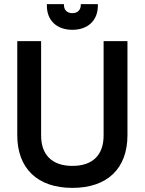

<svg xmlns="http://www.w3.org/2000/svg" viewBox="-20 -900 704 934"><path d="M373 -880V-876C373 -853 359 -836 332 -836C305 -836 291 -853 291 -876V-880H208V-872C208 -800 257 -755 332 -755C407 -755 456 -800 456 -872V-880ZM64 -700V-242C64 -81 162 14 332 14C503 14 600 -81 600 -242V-700H484V-241C484 -147 432 -93 332 -93C233 -93 180 -147 180 -241V-700Z"/></svg>

Font: Space Text SemiBold
Style: Regular
Weight: 600
Designer: Florian Karsten (Space Text), Colophon Foundry (Space Mono)
Foundry: Florian Karsten
Version: Version 1.003;PS 001.003;hotconv 1.0.88;makeotf.lib2.5.64775